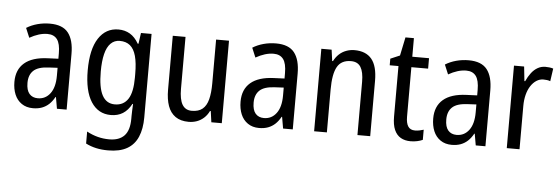

<svg xmlns="http://www.w3.org/2000/svg" viewBox="-54 -831 3630 1245"><g transform="rotate(5 1761.0 -209.0)"><path d="M235 -546Q318 -546 354.5 -499.5Q391 -453 391 -363V0H328L315 -75H312Q296 -46 276 -27.5Q256 -9 230.5 0.5Q205 10 172 10Q129 10 98.5 -11Q68 -32 53 -68Q38 -104 38 -150Q38 -230 89 -273.5Q140 -317 239 -321L309 -324V-359Q309 -422 288 -450Q267 -478 225 -478Q197 -478 168 -469Q139 -460 109 -443L83 -505Q115 -525 154 -535.5Q193 -546 235 -546ZM252 -262Q183 -259 153 -231Q123 -203 123 -151Q123 -103 143 -80Q163 -57 198 -57Q248 -57 278.5 -97.5Q309 -138 309 -213V-265Z M681 -547Q723 -547 756 -527.5Q789 -508 813 -466H818L828 -537H897V7Q897 81 874.5 133.5Q852 186 804.5 213Q757 240 682 240Q639 240 603 232Q567 224 536 208V130Q571 149 607.5 158.5Q644 168 683 168Q747 168 780.5 133Q814 98 814 22V5Q814 -11 815 -32.5Q816 -54 817 -74H813Q790 -31 757 -10.5Q724 10 679 10Q597 10 551 -61Q505 -132 505 -266Q505 -403 552 -475Q599 -547 681 -547ZM696 -474Q661 -474 637 -450Q613 -426 601.5 -379.5Q590 -333 590 -265Q590 -161 617 -111Q644 -61 699 -61Q728 -61 749.5 -72.5Q771 -84 785.5 -106.5Q800 -129 807 -164Q814 -199 814 -245V-269Q814 -341 801.5 -386Q789 -431 763 -452.5Q737 -474 696 -474Z M1401 -537V0H1333L1323 -72H1318Q1305 -45 1284.5 -26.5Q1264 -8 1239 1Q1214 10 1186 10Q1133 10 1099.5 -13.5Q1066 -37 1050.5 -80.5Q1035 -124 1035 -186V-537H1118V-199Q1118 -130 1138 -96.5Q1158 -63 1200 -63Q1244 -63 1269.5 -84Q1295 -105 1306 -147Q1317 -189 1317 -253V-537Z M1707 -546Q1790 -546 1826.5 -499.5Q1863 -453 1863 -363V0H1800L1787 -75H1784Q1768 -46 1748 -27.5Q1728 -9 1702.5 0.5Q1677 10 1644 10Q1601 10 1570.5 -11Q1540 -32 1525 -68Q1510 -104 1510 -150Q1510 -230 1561 -273.5Q1612 -317 1711 -321L1781 -324V-359Q1781 -422 1760 -450Q1739 -478 1697 -478Q1669 -478 1640 -469Q1611 -460 1581 -443L1555 -505Q1587 -525 1626 -535.5Q1665 -546 1707 -546ZM1724 -262Q1655 -259 1625 -231Q1595 -203 1595 -151Q1595 -103 1615 -80Q1635 -57 1670 -57Q1720 -57 1750.5 -97.5Q1781 -138 1781 -213V-265Z M2217 -547Q2292 -547 2329.5 -501.5Q2367 -456 2367 -360V0H2284V-347Q2284 -410 2264.5 -442Q2245 -474 2201 -474Q2138 -474 2111.5 -427Q2085 -380 2085 -279V0H2002V-537H2069L2079 -464H2084Q2098 -491 2118 -509.5Q2138 -528 2164 -537.5Q2190 -547 2217 -547Z M2653 -62Q2667 -62 2682 -65Q2697 -68 2709 -72V-6Q2694 1 2673.5 5.5Q2653 10 2630 10Q2593 10 2566 -5.5Q2539 -21 2524.5 -54Q2510 -87 2510 -140V-469H2453V-512L2514 -538L2539 -658H2594V-537H2703V-469H2594V-147Q2594 -105 2608 -83.5Q2622 -62 2653 -62Z M2961 -546Q3044 -546 3080.5 -499.5Q3117 -453 3117 -363V0H3054L3041 -75H3038Q3022 -46 3002 -27.5Q2982 -9 2956.5 0.5Q2931 10 2898 10Q2855 10 2824.5 -11Q2794 -32 2779 -68Q2764 -104 2764 -150Q2764 -230 2815 -273.5Q2866 -317 2965 -321L3035 -324V-359Q3035 -422 3014 -450Q2993 -478 2951 -478Q2923 -478 2894 -469Q2865 -460 2835 -443L2809 -505Q2841 -525 2880 -535.5Q2919 -546 2961 -546ZM2978 -262Q2909 -259 2879 -231Q2849 -203 2849 -151Q2849 -103 2869 -80Q2889 -57 2924 -57Q2974 -57 3004.5 -97.5Q3035 -138 3035 -213V-265Z M3460 -547Q3472 -547 3485.5 -545.5Q3499 -544 3511 -540L3499 -457Q3489 -461 3477.5 -462.5Q3466 -464 3454 -464Q3430 -464 3409 -450.5Q3388 -437 3372 -412.5Q3356 -388 3347.5 -354.5Q3339 -321 3339 -282V0H3256V-537H3322L3332 -443H3337Q3351 -474 3369 -497.5Q3387 -521 3410 -534Q3433 -547 3460 -547Z"/></g></svg>

Font: Noto Sans Arabic Condensed
Style: Regular
Weight: 400
Width: 3
Designer: Monotype Design Team, Nadine Chahine, Nizar Qandah and Khaled Hosny
Foundry: Monotype Imaging Inc.
Version: Version 2.012